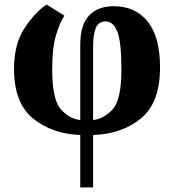

<svg xmlns="http://www.w3.org/2000/svg" viewBox="-20 -575 770 835"><path d="M329 240H385V12Q510 8 593 -60Q676 -128 676 -282Q676 -414 622.5 -481Q569 -548 474 -548Q406 -548 367.5 -507.5Q329 -467 329 -380V-53Q281 -58 244 -100.5Q207 -143 207 -274Q207 -366 223.5 -421.5Q240 -477 260 -507L183 -555Q136 -526 88.5 -455.5Q41 -385 41 -276Q41 -126 124.5 -59Q208 8 329 12ZM385 -53V-372Q385 -424 396.5 -453Q408 -482 440 -482Q472 -482 490 -438Q508 -394 508 -273Q508 -141 470 -99.5Q432 -58 385 -53Z"/></svg>

Font: Noto Serif SemiCondensed Extra
Style: Regular
Weight: 800
Width: 4
Designer: Monotype Design Team
Foundry: Monotype Imaging Inc.
Version: Version 1.002